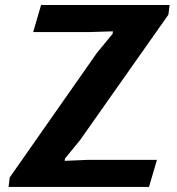

<svg xmlns="http://www.w3.org/2000/svg" viewBox="-20 -735 697 755"><path d="M422.9 -602.1 423.8 -611.8 331.5 -608.9H110.4L141.6 -715.3H647L642.1 -677.2L295.9 -185.5L235.4 -111.3L234.4 -102.5L325.7 -106.4H597.2L565.9 0H13.7L18.1 -37.1L361.3 -527.3Z"/></svg>

Font: Proza Libre
Style: Bold Italic
Weight: 700
Designer: Jasper de Waard
Foundry: Jasper de Waard
Version: Version 1.000; ttfautohint (v1.4.1.8-43bc)